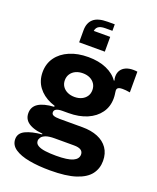

<svg xmlns="http://www.w3.org/2000/svg" viewBox="-185 -930 1030 1260"><g transform="rotate(20 330.5 -300.0)"><path d="M321.1 223Q238.8 223 174.5 211.1Q110.3 199.3 73.4 173.9Q36.5 148.5 36.5 107.1Q36.5 65.3 79.8 44.9Q123 24.6 192 18.6V3.8L279.5 14.8Q238.9 14.7 217.1 23Q195.4 31.3 187.1 43.7Q178.8 56.1 178.8 67.6Q178.8 87.7 197.6 98.9Q216.3 110.2 249.4 114.6Q282.4 119 325 119Q406 119 441.7 102.9Q477.4 86.8 477.4 55.8Q477.4 14.8 413.5 14.8H226.8Q149.7 14.8 104.4 -9.4Q59.1 -33.6 59.1 -82.1Q59.1 -126.5 95.4 -150.3Q131.8 -174.2 204.8 -178.8V-201.2L306.4 -172.1H264.8Q237.4 -172.1 222.9 -164.8Q208.3 -157.5 208.3 -142.3Q208.3 -127.8 222.6 -122.1Q236.9 -116.3 265.6 -116.3H424.8Q485.8 -116.3 531.3 -97.7Q576.9 -79 602.1 -42.7Q627.4 -6.3 627.4 45.9Q627.4 99 597.4 138.8Q567.5 178.5 500.3 200.8Q433.2 223 321.1 223ZM306.4 -172.1Q232.4 -172.1 175.8 -196.2Q119.2 -220.4 87.1 -264.1Q55 -307.8 55 -367Q55 -426.2 86.5 -470.1Q118.1 -514 174.4 -538.1Q230.6 -562.3 304.8 -562.3Q377.7 -562.3 432.4 -538.4Q487.1 -514.5 516 -470.6Q534.7 -447.2 543.7 -420.9Q552.7 -394.5 552.7 -364.4Q552.7 -305.9 521.6 -262.8Q490.6 -219.6 435.2 -195.8Q379.8 -172.1 306.4 -172.1ZM306.9 -284.8Q334.9 -284.8 356.5 -295.1Q378 -305.3 390.4 -323.8Q402.7 -342.2 402.7 -367Q402.7 -392 390.4 -410.8Q378 -429.6 356.5 -439.9Q334.9 -450.1 306.9 -450.1Q279 -450.1 257.2 -439.9Q235.4 -429.6 222.9 -410.8Q210.4 -392 210.4 -367Q210.4 -342.2 222.9 -323.8Q235.4 -305.3 257.2 -295.1Q279 -284.8 306.9 -284.8ZM552.7 -364.4 517.7 -423.3 490.3 -463.8 517.5 -476.3Q515.2 -482.5 514 -489.3Q512.9 -496.2 512.9 -502.6Q512.9 -529 525 -547.1Q537.1 -565.3 558.8 -574.7Q580.4 -584.2 609.6 -584.2Q618.2 -584.2 625.3 -583.6Q632.4 -583.1 638.7 -581.9V-437.4Q623.4 -440.2 610 -441.4Q596.5 -442.5 586.9 -442.5Q572.5 -442.5 563.8 -439.8Q555.1 -437.1 551.4 -431.7Q547.6 -426.3 547.6 -418.9Q547.6 -413.5 548.9 -405.7Q550.2 -397.8 551.4 -387.3Q552.7 -376.7 552.7 -364.4ZM393 -632.4H213.7V-709.7L261.8 -735.6H393ZM277.5 -676.1 213.7 -671.6V-716.5Q213.7 -768.5 244.7 -795.9Q275.6 -823.3 343.4 -823.3H393V-778H343.4Q309.2 -778 293.3 -764.9Q277.5 -751.7 277.5 -724.4Z"/></g></svg>

Font: Hepta Slab ExtraLight
Style: Regular
Weight: 200
Designer: Michael LaGattuta
Foundry: Michael LaGattuta
Version: Version 1.100